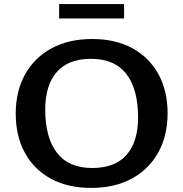

<svg xmlns="http://www.w3.org/2000/svg" viewBox="-20 -909 898 940"><path d="M431.5 -718Q546 -718 628.8 -672.5Q711.5 -627 756 -545.2Q800.5 -463.5 800.5 -354.5Q800.5 -245 755 -162.8Q709.5 -80.5 625.5 -34.8Q541.5 11 426 11Q311 11 228.2 -34.5Q145.5 -80 101.2 -162Q57 -244 57 -352.5Q57 -462 102.5 -544.2Q148 -626.5 232 -672.2Q316 -718 431.5 -718ZM432 -86.5Q543 -86.5 599.5 -150.8Q656 -215 656 -334Q656 -472 598.8 -546.5Q541.5 -621 425 -621Q314.5 -621 258 -556.5Q201.5 -492 201.5 -373Q201.5 -235 258.8 -160.8Q316 -86.5 432 -86.5ZM269.5 -818.5V-889H587.5V-818.5Z"/></svg>

Font: Newsreader 6pt Medium
Style: Regular
Weight: 500
Designer: Hugues Gentile
Foundry: Production Type
Version: Version 1.003; ttfautohint (v1.8.3)